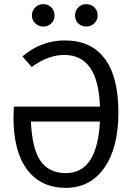

<svg xmlns="http://www.w3.org/2000/svg" viewBox="-20 -895 640 926"><path d="M134 -820Q134 -844 150 -859.5Q166 -875 189 -875Q212 -875 227.5 -859.5Q243 -844 243 -820Q243 -797 227.5 -782Q212 -767 189 -767Q166 -767 150 -782.5Q134 -798 134 -820ZM342 -820Q342 -844 357.5 -859.5Q373 -875 396 -875Q419 -875 435 -859.5Q451 -844 451 -820Q451 -798 435 -782.5Q419 -767 396 -767Q373 -767 357.5 -782Q342 -797 342 -820ZM45 -331Q45 -345 47 -381H462Q454 -630 290 -630Q212 -630 133 -572L88 -623Q179 -700 293 -700Q419 -700 485 -612.5Q551 -525 551 -353Q551 -182 483 -85.5Q415 11 297 11Q178 11 111.5 -76Q45 -163 45 -331ZM298 -60Q449 -60 462 -309H129Q135 -176 176 -118Q217 -60 298 -60Z"/></svg>

Font: Fira Mono
Style: Regular
Weight: 400
Designer: Carrois Corporate & Edenspiekermann AG
Foundry: Carrois Corporate GbR & Edenspiekermann AG
Version: Version 3.206;PS 003.206;hotconv 1.0.70;makeotf.lib2.5.58329